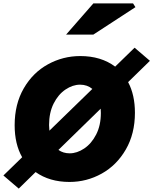

<svg xmlns="http://www.w3.org/2000/svg" viewBox="-36 -1055 900 1127"><path d="M-16 -25 94 -132Q50 -209 50 -320Q50 -444 103.5 -536.5Q157 -629 245.5 -677.5Q334 -726 435 -726Q557 -726 640 -664L754 -775L844 -698L716 -573Q756 -498 756 -393Q756 -270 702.5 -177.5Q649 -85 561 -36Q473 13 372 13Q255 13 173 -45L74 52ZM556 -392Q556 -408 555 -417L307 -175Q335 -155 373 -155Q416 -155 458.5 -183.5Q501 -212 528.5 -265.5Q556 -319 556 -392ZM512 -1035H745L759 -1013L512 -852H352ZM254 -288 506 -533Q476 -558 434 -558Q391 -558 348.5 -529.5Q306 -501 279 -447.5Q252 -394 252 -321Q252 -308 254 -288Z"/></svg>

Font: Nebula Sans Black
Style: Regular
Weight: 900
Italic angle: -9°
Designer: Paul D. Hunt for Adobe (as Source Sans)
Foundry: Nebula Entertainment & Broadcasting LLC
Version: Version 1.010